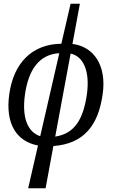

<svg xmlns="http://www.w3.org/2000/svg" viewBox="-20 -780 614 1036"><path d="M132 236H226L268 8C429 -4 510 -99 534 -272C556 -425 488 -528 371 -543L411 -760H361L311 -544C149 -542 53 -436 30 -272C7 -109 72 -16 185 5ZM115 -272C134 -404 192 -487 300 -493L197 -45C128 -68 97 -147 115 -272ZM449 -272C430 -140 385 -59 278 -43L361 -491C430 -476 466 -396 449 -272Z"/></svg>

Font: Noto Serif ExtraCondensed
Style: Italic
Weight: 400
Width: 2
Italic angle: -12°
Designer: Monotype Design Team
Foundry: Monotype Imaging Inc.
Version: Version 2.014